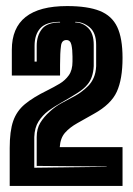

<svg xmlns="http://www.w3.org/2000/svg" viewBox="-20 -613 438 633"><path d="M12 0V-125Q12 -181 23.5 -214Q35 -247 62 -269.5Q89 -292 136 -315Q158 -326 176.5 -337Q195 -348 207 -365Q219 -382 219 -410V-427Q219 -449 215.5 -465Q212 -481 199 -481Q183 -481 181 -461Q178 -440 178 -399V-364H19V-449Q19 -593 201 -593Q269 -593 309 -577Q349 -561 366.5 -524Q384 -487 384 -422Q384 -352 365 -310.5Q346 -269 290 -238Q260 -221 235 -207Q210 -193 194.5 -175.5Q179 -158 177 -128H384V0ZM93 -60 332 -63V-64L101 -66V-161Q101 -189 113 -208.5Q125 -228 143 -244Q162 -262 184 -273.5Q206 -285 228.5 -297.5Q251 -310 271 -330Q282 -341 289 -357Q296 -373 297 -395V-465Q297 -505 275.5 -523Q254 -541 228 -541V-539Q252 -539 270.5 -521Q289 -503 289 -465V-395Q287 -356 268 -334Q257 -320 233 -305Q209 -290 183.5 -275.5Q158 -261 140 -248Q120 -233 107 -212.5Q94 -192 93 -161ZM94 -410H101V-462Q101 -495 118 -517Q135 -539 178 -539V-541Q132 -541 113 -520Q94 -499 94 -462Z"/></svg>

Font: Alumni Sans Inline One
Style: Regular
Weight: 400
Designer: Robert E. Leuschke
Foundry: Robert E. Leuschke
Version: Version 1.100; ttfautohint (v1.8.3)